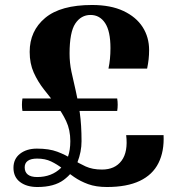

<svg xmlns="http://www.w3.org/2000/svg" viewBox="-20 -735 709 770"><path d="M130 15Q87 15 60.5 -5Q34 -25 34 -62Q34 -98 60.5 -118.5Q87 -139 128 -139Q177 -139 210 -126.5Q243 -114 269.5 -97Q296 -80 323.5 -67.5Q351 -55 389 -55Q441 -55 467.5 -90.5Q494 -126 486 -193H636Q639 -128 615.5 -81Q592 -34 540.5 -9.5Q489 15 409 15Q365 15 333.5 3.5Q302 -8 277.5 -25Q253 -42 231 -59Q209 -76 185 -87.5Q161 -99 129 -99Q104 -99 91.5 -90Q79 -81 79 -64Q79 -45 91.5 -35Q104 -25 129 -25Q187 -25 224.5 -61.5Q262 -98 262 -169Q262 -214 245.5 -249Q229 -284 205 -314.5Q181 -345 156.5 -376Q132 -407 115.5 -443.5Q99 -480 99 -527Q99 -611 161 -663Q223 -715 349 -715Q424 -715 475 -691Q526 -667 552 -626.5Q578 -586 578 -534Q578 -515 576 -497Q574 -479 570 -460H415Q423 -497 423 -542Q423 -610 401.5 -642.5Q380 -675 343 -675Q305 -675 282 -640.5Q259 -606 259 -520Q259 -483 266.5 -447.5Q274 -412 283.5 -372Q293 -332 300 -283Q307 -234 307 -169Q307 -126 290.5 -84Q274 -42 235.5 -13.5Q197 15 130 15ZM450 -290H70Q66 -315 70 -340H450Q454 -315 450 -290Z"/></svg>

Font: Poltawski Nowy
Style: Bold
Weight: 700
Designer: Adam Pótawski, Mateusz Machalski, Borys Kosmynka, Ania Wieluska
Foundry: Capitalics.wtf
Version: Version 1.001;gftools[0.9.25]